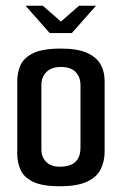

<svg xmlns="http://www.w3.org/2000/svg" viewBox="-20 -644 424 668"><path d="M69 -624H129L192 -569L255 -624H314L230 -529H153ZM188 4Q126 4 94 -12Q62 -28 51 -54Q40 -80 40 -109V-362Q40 -392 51.5 -417.5Q63 -443 95.5 -459Q128 -475 192 -475Q251 -475 284 -459.5Q317 -444 330.5 -419Q344 -394 344 -363V-116Q344 -83 330.5 -55.5Q317 -28 283 -12Q249 4 188 4ZM187 -64Q225 -64 242.5 -81Q260 -98 260 -130V-348Q260 -376 243 -393.5Q226 -411 192 -411Q159 -411 141.5 -393.5Q124 -376 124 -348V-125Q124 -97 141 -80.5Q158 -64 187 -64Z"/></svg>

Font: Smooch Sans Thin SemiBold
Style: Regular
Weight: 600
Version: Version 1.010